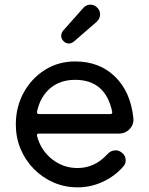

<svg xmlns="http://www.w3.org/2000/svg" viewBox="-20 -782 641 825"><path d="M395 -688 297 -603Q286 -595 276 -595Q263 -595 253 -605Q243 -615 243 -628Q243 -639 251 -650L338 -748Q350 -762 369 -762Q386 -762 398 -749Q410 -737 410 -720Q410 -702 395 -688ZM313 23Q258 23 210 2Q162 -19 125.5 -56Q89 -93 68.5 -142Q48 -191 48 -247Q48 -323 82 -384.5Q116 -446 173.5 -482Q231 -518 303 -518Q407 -518 474 -453Q541 -388 553 -275Q556 -248 537.5 -228Q519 -208 490 -208H147Q137 -208 139 -198Q155 -137 203 -98.5Q251 -60 313 -60Q387 -60 441 -119Q456 -136 477 -136Q490 -136 501 -128Q520 -115 520 -93Q520 -79 511 -68Q474 -25 422 -1Q370 23 313 23ZM139 -302V-300Q139 -292 147 -292H454Q464 -292 462 -302Q433 -439 303 -439Q239 -439 196 -403Q153 -367 139 -302Z"/></svg>

Font: Kiwi Maru Medium
Style: Regular
Weight: 500
Designer: Hiroki-Chan
Version: Version 1.100